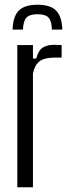

<svg xmlns="http://www.w3.org/2000/svg" viewBox="-20 -790 300 810"><path d="M53 0V-600H119V-543H133Q141 -576 159.5 -588.5Q178 -601 209 -601Q228 -601 240 -600V-547H210Q167 -547 147 -531.5Q127 -516 119 -481V0ZM33 -665H77Q78 -701 91.5 -715.5Q105 -730 138 -730Q172 -730 185 -715.5Q198 -701 199 -665H243Q241 -721 216.5 -745.5Q192 -770 138 -770Q84 -770 59.5 -745.5Q35 -721 33 -665Z"/></svg>

Font: Big Shoulders Display
Style: Regular
Weight: 400
Designer: Patric King
Foundry: XO Type Co
Version: Version 1.000; ttfautohint (v1.8.2)